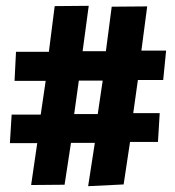

<svg xmlns="http://www.w3.org/2000/svg" viewBox="-20 -647 603 660"><path d="M283 -7 405 -13 427 -159H523L529 -258H438L454 -372H541L551 -473H466L486 -625L364 -624L344 -471H264L285 -627L168 -626L148 -469H35L30 -369H137L120 -253H20L14 -155H108L87 -11L202 -12L224 -156H306ZM235 -255 251 -370H333L316 -255Z"/></svg>

Font: Inconsolata SemiExpanded Black
Style: Regular
Weight: 900
Width: 6
Monospace: yes
Designer: Raph Levien, Cyreal, Brenton Simpson
Foundry: Raph Levien, Cyreal, Google
Version: Version 3.100